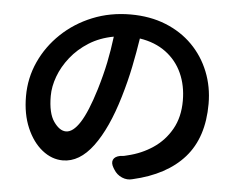

<svg xmlns="http://www.w3.org/2000/svg" viewBox="-53 -799 1106 896"><g transform="rotate(5 500.0 -351.0)"><path d="M454 -625Q389 -613 339 -581.5Q289 -550 254.5 -506.5Q220 -463 202.5 -415.5Q185 -368 185 -324Q185 -243 212.5 -204Q240 -165 270 -165Q303 -165 335.5 -215.5Q368 -266 401 -374Q422 -444 434 -502.5Q446 -561 454 -625ZM576 -627Q566 -562 552 -493Q538 -424 516 -350Q471 -198 408 -113.5Q345 -29 267 -29Q215 -29 170 -65Q125 -101 97.5 -165Q70 -229 70 -313Q70 -398 104.5 -474Q139 -550 201 -609Q263 -668 345.5 -701.5Q428 -735 524 -735Q615 -735 688.5 -705.5Q762 -676 814 -623.5Q866 -571 894 -501Q922 -431 922 -351Q922 -193 839.5 -99.5Q757 -6 599 30Q574 37 549.5 26.5Q525 16 511 -7L506 -15Q493 -37 500 -52.5Q507 -68 532 -73Q541 -74 544.5 -74Q548 -74 567 -79Q631 -94 684 -129.5Q737 -165 769 -221.5Q801 -278 801 -355Q801 -426 775 -483.5Q749 -541 698.5 -578.5Q648 -616 576 -627Z"/></g></svg>

Font: Chiron GoRound TC SB
Style: Regular
Weight: 500
Designer: Ryoko NISHIZUKA 西塚涼子 (kana, bopomofo & ideographs); Paul D. Hunt (Latin, Greek & Cyrillic); Sandoll Communications 산돌커뮤니
Foundry: Adobe
Version: Version 1.000;hotconv 1.1.1;makeotfexe 2.6.0